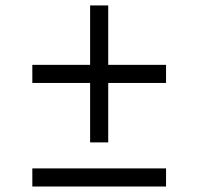

<svg xmlns="http://www.w3.org/2000/svg" viewBox="-20 -679 722 699"><path d="M308.1 -442.9V-659.2H374V-442.9H584.5V-377H374V-160.6H308.1V-377H97.7V-442.9ZM584.5 -65.9V0H97.7V-65.9Z"/></svg>

Font: Proza Libre
Style: Regular
Weight: 400
Designer: Jasper de Waard
Foundry: Jasper de Waard
Version: Version 1.000; ttfautohint (v1.4.1.8-43bc)